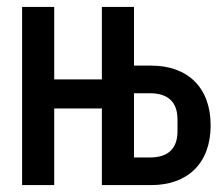

<svg xmlns="http://www.w3.org/2000/svg" viewBox="-20 -536 640 556"><path d="M44 0H137V-222H275V0H418C523 0 590 -63 590 -173C590 -283 523 -346 418 -346H368V-516H275V-306H137V-516H44ZM368 -80V-266H414C465 -266 494 -242 494 -190V-156C494 -104 465 -80 414 -80Z"/></svg>

Font: IBM Plex Mono Medm
Style: Regular
Weight: 500
Monospace: yes
Designer: Mike Abbink, Paul van der Laan, Pieter van Rosmalen
Foundry: Bold Monday
Version: Version 2.004